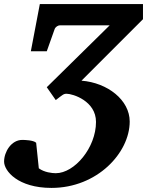

<svg xmlns="http://www.w3.org/2000/svg" viewBox="-85 -691 720 940"><path d="M615 -597V-671H110L66 -440H144L182 -547C186 -560 200 -567 208 -567H452L144 -264L188 -201C222 -227 226 -232 241 -232C271 -232 385 -197 385 -94C385 32 280 157 188 157C170 157 132 153 105 133L92 8C79 -5 35 -6 24 -6C-30 -6 -65 53 -65 100C-65 146 3 229 167 229C391 229 550 57 550 -96C550 -201 442 -286 314 -296Z"/></svg>

Font: Veleka
Style: Bold Italic
Weight: 700
Italic angle: -12°
Designer: Stefan Peev, Context Ltd, 2016; SIL International, 1997-2014.
Foundry: Stefan Peev, Context Ltd, 2016
Version: Version 5.000